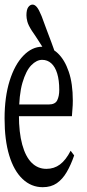

<svg xmlns="http://www.w3.org/2000/svg" viewBox="-23 -798 371 823"><path d="M160.2 4.4Q110.8 4.4 73.7 -30.8Q36.6 -65.9 16.6 -131.6Q-3.4 -197.3 -3.4 -290Q-3.4 -382.3 18.3 -451.7Q40 -521 77.1 -559.3Q114.3 -597.7 157.7 -597.7Q195.3 -597.7 224.9 -569.6Q254.4 -541.5 271.7 -490.7Q289.1 -439.9 289.1 -366.7Q289.1 -346.7 287.4 -329.1Q285.6 -311.5 285.2 -299.8H23.4V-350.1H185.1Q213.4 -350.1 222.2 -367.9Q231 -385.7 231 -412.6Q231 -454.1 222.2 -482.9Q213.4 -511.7 196.8 -526.6Q180.2 -541.5 157.7 -541.5Q133.8 -541.5 111.1 -518.3Q88.4 -495.1 73.2 -443.4Q58.1 -391.6 58.1 -304.2Q58.1 -230 72.3 -178.2Q86.4 -126.5 112.8 -100.3Q139.2 -74.2 175.8 -74.2Q209 -74.2 234.1 -93Q259.3 -111.8 279.8 -151.9L294.9 -131.8Q280.8 -90.8 262.9 -60.3Q245.1 -29.8 220.5 -12.7Q195.8 4.4 160.2 4.4ZM216.8 -560.1 198.2 -536.6Q184.1 -558.1 169.9 -579.8Q155.8 -601.6 142.1 -623.3Q128.4 -645 113.3 -666.5Q98.1 -690.4 94.2 -705.6Q90.3 -720.7 90.3 -732.4Q90.3 -756.3 98.1 -767.3Q106 -778.3 116.7 -778.3Q126 -778.3 135 -767.6Q144 -756.8 155.3 -729Q166 -699.7 176.5 -671.6Q187 -643.6 197.3 -616.5Q207.5 -589.4 216.8 -560.1Z"/></svg>

Font: Scarab Serif
Style: Condensed
Weight: 400
Designer: John Roberts
Foundry: Scarab
Version: 1.0